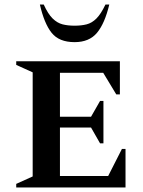

<svg xmlns="http://www.w3.org/2000/svg" viewBox="-20 -832 636 852"><path d="M52 0V-16L125 -49V-511L52 -544V-560H512V-413H496L438 -509H246V-314H384L424 -384H439V-196H424L384 -266H246V-51H460L521 -171H537V0ZM311 -645Q242 -645 209 -686.5Q176 -728 157 -812H174Q193 -770 213.5 -750Q234 -730 257.5 -724Q281 -718 311 -718Q341 -718 364.5 -724Q388 -730 408 -750Q428 -770 448 -812H465Q445 -728 410.5 -686.5Q376 -645 311 -645Z"/></svg>

Font: Spectral SC SemiBold
Style: Regular
Weight: 600
Designer: Jean-Baptiste Levee
Foundry: Production Type
Version: Version 2.001